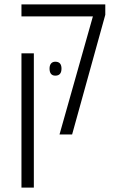

<svg xmlns="http://www.w3.org/2000/svg" viewBox="-20 -608 529 868"><path d="M249 0H306L456 -541V-588H77V-534H400ZM77 240H133V-367H77ZM204 -298C204 -278 212 -266 230 -266C250 -266 258 -278 258 -298C258 -317 250 -329 230 -329C213 -329 204 -317 204 -298Z"/></svg>

Font: Noto Sans Hebrew Condensed Light
Style: Regular
Weight: 300
Width: 3
Designer: Monotype Design Team
Foundry: Monotype Imaging Inc.
Version: Version 2.004